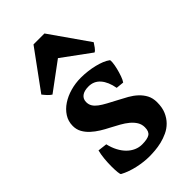

<svg xmlns="http://www.w3.org/2000/svg" viewBox="-230 -804 890 890"><g transform="rotate(-45 215.0 -359.0)"><path d="M395 -138.2Q395 -103.5 384.3 -78.9Q373.5 -54.2 356.4 -37.1Q339.4 -20 317.4 -9.8Q295.4 0.5 272.9 5.9Q250.5 11.2 229.5 12.9Q208.5 14.6 192.9 14.6Q175.8 14.6 156.2 12.5Q136.7 10.3 116.5 5.9Q96.2 1.5 76.9 -5.4Q57.6 -12.2 41.5 -21Q38.1 -22.5 36.4 -38.8Q34.7 -55.2 34.7 -78.1Q34.7 -101.1 37.1 -126.7Q39.6 -152.3 44.9 -172.4L90.3 -167Q96.7 -139.2 108.4 -117.2Q120.1 -95.2 135.5 -80.1Q150.9 -64.9 169.2 -56.9Q187.5 -48.8 207.5 -48.8Q242.7 -48.8 257.8 -58.8Q272.9 -68.8 272.9 -96.2Q272.9 -115.7 263.2 -131.6Q253.4 -147.5 237.3 -160.9Q221.2 -174.3 200.2 -186Q179.2 -197.8 156.7 -209.5Q136.2 -219.7 115.7 -232.4Q95.2 -245.1 78.4 -260.5Q61.5 -275.9 51 -294.7Q40.5 -313.5 40.5 -336.9Q40.5 -367.2 56.2 -391.6Q71.8 -416 97.7 -433.1Q123.5 -450.2 156.5 -459.5Q189.5 -468.8 224.6 -468.8Q247.1 -468.8 269.5 -466.1Q292 -463.4 312 -458.5Q332 -453.6 348.9 -446.8Q365.7 -439.9 377.4 -431.2Q380.4 -428.7 378.9 -413.6Q377.4 -398.4 372.8 -379.4Q368.2 -360.4 361.6 -341.8Q355 -323.2 348.1 -314L309.6 -317.9Q301.3 -363.8 279.1 -389.4Q256.8 -415 221.7 -415Q192.9 -415 177.7 -403.3Q162.6 -391.6 162.6 -371.1Q162.6 -355.5 169.9 -343.5Q177.2 -331.5 191.4 -320.8Q205.6 -310.1 226.6 -298.8Q247.6 -287.6 275.4 -272.9Q296.4 -262.2 317.9 -250Q339.4 -237.8 356.4 -221.9Q373.5 -206.1 384.3 -185.8Q395 -165.5 395 -138.2ZM383.8 -543Q377.9 -533.7 369.6 -522Q361.3 -510.3 353 -506.3L214.4 -607.9L77.1 -506.3Q73.2 -508.3 68.4 -512.5Q63.5 -516.6 58.3 -522Q53.2 -527.3 48.6 -533Q43.9 -538.6 40.5 -543L179.2 -732.9H251Z"/></g></svg>

Font: Gentium Book Basic
Style: Bold
Weight: 700
Designer: J. Victor Gaultney and Annie Olsen
Foundry: SIL International
Version: Version 1.102; 2013; Maintenance release